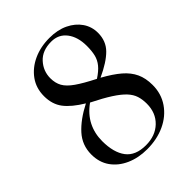

<svg xmlns="http://www.w3.org/2000/svg" viewBox="-215 -858 985 985"><g transform="rotate(-45 277.0 -365.5)"><path d="M48 -170Q48 -237 92 -286Q136 -335 214 -375Q149 -414 118.5 -454Q88 -494 88 -553Q88 -611 119 -654Q150 -697 202 -721Q254 -745 319 -745Q378 -745 421.5 -724Q465 -703 489.5 -667.5Q514 -632 514 -587Q514 -528 476 -489.5Q438 -451 360 -415Q418 -383 453.5 -352.5Q489 -322 506 -285.5Q523 -249 523 -200Q523 -136 489.5 -87.5Q456 -39 399 -12.5Q342 14 270 14Q207 14 156.5 -8.5Q106 -31 77 -72Q48 -113 48 -170ZM176 -595Q176 -560 190.5 -534Q205 -508 241.5 -482.5Q278 -457 343 -424Q377 -446 395 -468Q413 -490 419.5 -516.5Q426 -543 426 -580Q426 -645 395.5 -685Q365 -725 312 -725Q247 -725 211.5 -686Q176 -647 176 -595ZM232 -363Q183 -328 159.5 -281.5Q136 -235 136 -179Q136 -96 170.5 -50.5Q205 -5 280 -5Q349 -5 391.5 -46Q434 -87 434 -153Q434 -184 426 -209Q418 -234 396.5 -257Q375 -280 335.5 -305.5Q296 -331 232 -363Z"/></g></svg>

Font: Literata 72pt Medium
Style: Italic
Weight: 500
Italic angle: -2°
Designer: Latin by Veronika Burian and Jose Scaglione. Greek by Irene Vlachou. Cyrillic by Vera Evstafieva
Foundry: TypeTogether
Version: Version 3.002